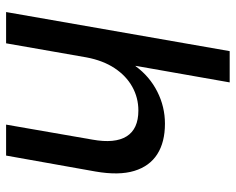

<svg xmlns="http://www.w3.org/2000/svg" viewBox="-90 -664 755 614"><g transform="rotate(90 287.0 -357.5)"><path d="M19 0 144 -715H244L191 -414H192Q225 -459 273.5 -483.5Q322 -508 376 -508Q435 -508 473.5 -483.5Q512 -459 527 -410Q542 -361 529 -286L478 0H379L427 -276Q440 -348 416.5 -385.5Q393 -423 334 -423Q293 -423 258 -403.5Q223 -384 198.5 -347Q174 -310 164 -257L119 0Z"/></g></svg>

Font: DM Sans 28pt Medium
Style: Italic
Weight: 500
Italic angle: -10°
Version: Version 4.004;gftools[0.9.30]